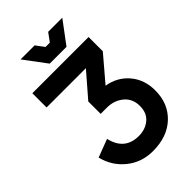

<svg xmlns="http://www.w3.org/2000/svg" viewBox="-263 -977 1081 1081"><g transform="rotate(-45 278.0 -436.5)"><path d="M285.2 9.8Q195.3 9.8 129.4 -43.7Q63.5 -97.2 43 -181.2L150.9 -222.2Q177.7 -106.9 289.1 -106.9Q341.8 -106.9 377.4 -136.7Q413.1 -166.5 413.1 -222.2Q413.1 -280.3 372.6 -313.7Q332 -347.2 274.9 -347.2H225.1V-445.8L348.1 -587.9H35.2V-701.2H482.9V-587.9L356.9 -439.9Q437 -426.3 486.6 -367.7Q536.1 -309.1 536.1 -223.1Q536.1 -119.1 468 -54.7Q399.9 9.8 285.2 9.8ZM123 -882.8H234.9L272 -833H306.2L342.8 -882.8H455.1L356 -750H222.2Z"/></g></svg>

Font: Cakra Normal
Style: Regular
Weight: 400
Designer: Lucia Kollert, Vojtech Kollert
Foundry: OoM Type
Version: Version 1.000;Glyphs 3.1.1 (3148)